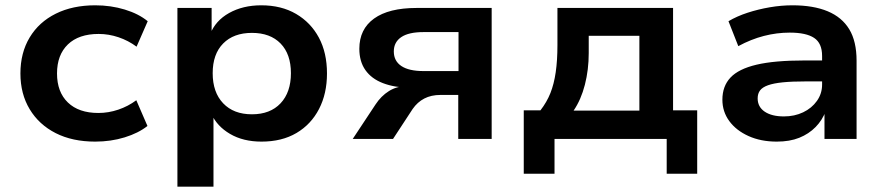

<svg xmlns="http://www.w3.org/2000/svg" viewBox="-20 -524 3335 724"><path d="M339 10Q253 10 190 -22Q127 -54 92 -112Q57 -170 57 -247Q57 -325 92 -383Q127 -441 190.5 -472.5Q254 -504 339 -504Q398 -504 450.5 -488Q503 -472 537 -444L495 -348Q464 -371 427 -383.5Q390 -396 352 -396Q277 -396 236 -356.5Q195 -317 195 -247Q195 -177 236 -137.5Q277 -98 351 -98Q389 -98 426 -110.5Q463 -123 494 -146L536 -49Q502 -22 450 -6Q398 10 339 10Z M649 180V-494H778V-394H772Q792 -446 844 -475Q896 -504 965 -504Q1041 -504 1096.5 -471.5Q1152 -439 1182.5 -382Q1213 -325 1213 -247Q1213 -171 1183 -113Q1153 -55 1098 -22.5Q1043 10 966 10Q897 10 847.5 -19Q798 -48 777 -95H785V180ZM930 -93Q999 -93 1038 -134.5Q1077 -176 1077 -248Q1077 -320 1038 -360Q999 -400 930 -400Q861 -400 821.5 -360Q782 -320 782 -248Q782 -176 821.5 -134.5Q861 -93 930 -93Z M1310 0 1396 -130Q1417 -162 1446.5 -180.5Q1476 -199 1512 -199H1527L1525 -193Q1467 -194 1424 -210.5Q1381 -227 1358 -259.5Q1335 -292 1335 -340Q1335 -414 1390.5 -454Q1446 -494 1551 -494H1834V0H1708V-166H1641Q1606 -166 1580 -152.5Q1554 -139 1536 -113L1462 0ZM1577 -256H1709V-403H1577Q1521 -403 1493 -384Q1465 -365 1465 -330Q1465 -294 1493.5 -275Q1522 -256 1577 -256Z M1955 131V-108H2018Q2042 -139 2055.5 -173Q2069 -207 2075.5 -251.5Q2082 -296 2082 -354V-494H2518V-108H2609V131H2494V0H2071V131ZM2143 -107H2391V-389H2200V-324Q2200 -261 2185.5 -204.5Q2171 -148 2143 -107Z M2909 10Q2849 10 2802.5 -11Q2756 -32 2730 -67.5Q2704 -103 2704 -148Q2704 -199 2734.5 -231.5Q2765 -264 2832.5 -280Q2900 -296 3013 -296H3098V-217H3017Q2966 -217 2931.5 -213.5Q2897 -210 2876 -202.5Q2855 -195 2846 -183Q2837 -171 2837 -153Q2837 -121 2863.5 -103Q2890 -85 2936 -85Q2976 -85 3008.5 -100.5Q3041 -116 3060.5 -143.5Q3080 -171 3080 -205V-313Q3080 -361 3050 -381Q3020 -401 2958 -401Q2909 -401 2860.5 -388.5Q2812 -376 2764 -350L2727 -444Q2759 -463 2799 -476Q2839 -489 2882.5 -496.5Q2926 -504 2968 -504Q3047 -504 3101 -481.5Q3155 -459 3182.5 -413.5Q3210 -368 3210 -295V0H3089V-105L3094 -106Q3081 -71 3055.5 -45Q3030 -19 2994 -4.5Q2958 10 2909 10Z"/></svg>

Font: Nunito Sans 10pt SemiExpanded
Style: Bold
Weight: 700
Width: 6
Designer: Vernon Adams
Foundry: Vernon Adams
Version: Version 3.101;gftools[0.9.27]